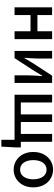

<svg xmlns="http://www.w3.org/2000/svg" viewBox="987 -1591 797 2811"><g transform="rotate(90 1385.5 -185.5)"><path d="M87 0H201V-234H438V0H553V-550H438V-335H201V-550H87Z M726 0H831L1019 -289C1039 -321 1069 -372 1089 -406H1094C1089 -335 1083 -262 1083 -205V0H1194V-550H1088L901 -262C882 -229 850 -178 831 -145H826C831 -215 837 -288 837 -345V-550H726Z M2056 -92V-550H1941V-92H1766V-550H1655V-92H1480V-550H1367V0H2027V193H2127L2138 -18V-92Z M2464 13C2600 13 2723 -92 2723 -274C2723 -458 2600 -564 2464 -564C2328 -564 2205 -458 2205 -274C2205 -92 2328 13 2464 13ZM2464 -81C2378 -81 2324 -158 2324 -274C2324 -391 2378 -469 2464 -469C2551 -469 2605 -391 2605 -274C2605 -158 2551 -81 2464 -81Z"/></g></svg>

Font: Noto Sans T Chinese Medium
Style: Regular
Weight: 500
Designer: Ryoko NISHIZUKA (kana & ideographs); Paul D. Hunt (Latin, Greek & Cyrillic); Wenlong ZHANG (bopomofo); Sandoll Communica
Foundry: Adobe Systems Incorporated
Version: Version 1.000;PS 1;hotconv 1.0.78;makeotf.lib2.5.61930